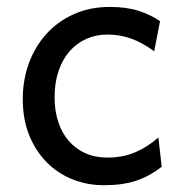

<svg xmlns="http://www.w3.org/2000/svg" viewBox="-20 -528 538 560"><path d="M429.7 -378.4Q396.5 -402.8 363.8 -415Q331.1 -427.2 293 -427.2Q260.3 -427.2 232.2 -414.8Q204.1 -402.3 183.3 -378.9Q162.6 -355.5 150.9 -321.3Q139.2 -287.1 139.2 -244.1Q139.2 -204.6 149.9 -172.4Q160.6 -140.1 180.7 -116.9Q200.7 -93.8 229 -81.1Q257.3 -68.4 293 -68.4Q337.4 -68.4 373.5 -83.5Q409.7 -98.6 441.9 -127L451.7 -41.5Q433.1 -27.3 414.8 -17.3Q396.5 -7.3 376.5 -0.7Q356.4 5.9 333.5 9Q310.5 12.2 283.2 12.2Q233.9 12.2 190.9 -5.1Q147.9 -22.5 115.7 -55.2Q83.5 -87.9 64.9 -134.3Q46.4 -180.7 46.4 -239.3Q46.4 -294.4 64.2 -343.3Q82 -392.1 115 -428.7Q147.9 -465.3 195.1 -486.6Q242.2 -507.8 300.3 -507.8Q349.1 -507.8 384.5 -496.3Q419.9 -484.9 446.8 -466.3Z"/></svg>

Font: Andika Cyr
Style: Regular
Weight: 400
Designer: Victor Gaultney, Annie Olsen, Julie Remington, Don Collingsworth, Eric Hays, Becca Hirsbrunner
Foundry: SIL International
Version: Version 5.000